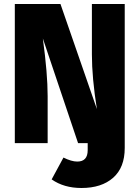

<svg xmlns="http://www.w3.org/2000/svg" viewBox="-20 -715 697 959"><path d="M439 -695H603V24Q603 122 545 173Q487 224 387 224Q299 224 238 181L297 72Q337 92 366 92Q418 92 418 35V0H370L194 -523Q218 -347 218 -235V0H54V-695H282L464 -170Q439 -327 439 -443Z"/></svg>

Font: FiraGO ExtraBold
Style: Regular
Weight: 800
Designer: bBox Type
Foundry: bBox Type GmbH
Version: Version 1.001;PS 001.001;hotconv 1.0.88;makeotf.lib2.5.64775